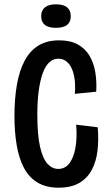

<svg xmlns="http://www.w3.org/2000/svg" viewBox="-20 -858 509 890"><path d="M252 12Q194 12 154.5 -11.5Q115 -35 91.5 -79Q68 -123 57.5 -184.5Q47 -246 47 -321Q47 -401 58.5 -466Q70 -531 94.5 -577Q119 -623 158.5 -647Q198 -671 255 -671Q305 -671 339.5 -652.5Q374 -634 394 -601Q414 -568 421.5 -524.5Q429 -481 426 -433L327 -423Q331 -476 322 -512.5Q313 -549 294.5 -567.5Q276 -586 251 -586Q227 -586 208.5 -569Q190 -552 178 -518.5Q166 -485 159.5 -437Q153 -389 153 -327Q153 -233 165.5 -178Q178 -123 200 -99Q222 -75 250 -75Q282 -75 302 -101.5Q322 -128 330 -174.5Q338 -221 333 -280L433 -268Q438 -211 432 -160Q426 -109 405.5 -70.5Q385 -32 347.5 -10Q310 12 252 12ZM239 -729Q205 -729 188 -742.5Q171 -756 171 -783Q171 -810 188.5 -824Q206 -838 239 -838Q274 -838 291 -824Q308 -810 308 -783Q308 -756 291 -742.5Q274 -729 239 -729Z"/></svg>

Font: Bricolage Grotesque Condensed Medium
Style: Regular
Weight: 500
Width: 3
Designer: Mathieu Triay
Foundry: Atelier Triay
Version: Version 1.000;gftools[0.9.30]